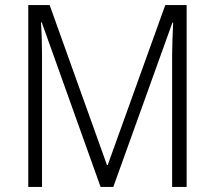

<svg xmlns="http://www.w3.org/2000/svg" viewBox="-20 -785 843 754"><path d="M375 -51H425L657 -696H660C658 -648 656 -605 656 -570V-51H713V-765H629L403 -137H400L175 -765H91V-51H145V-567C145 -607 144 -650 141 -697H144Z"/></svg>

Font: Noto Sans Tamil UI SemiCondensed Light
Style: Regular
Weight: 300
Width: 4
Designer: Jelle Bosma - Monotype Design Team
Foundry: Monotype Imaging Inc.
Version: Version 2.004